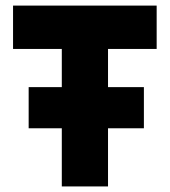

<svg xmlns="http://www.w3.org/2000/svg" viewBox="-20 -670 610 690"><path d="M83 -356.9H202.1V-494.1H26.9V-649.9H543V-494.1H368.2V-356.9H497.1V-209H368.2V0H202.1V-209H83Z"/></svg>

Font: Overused Grotesk ExtraBold
Style: Regular
Weight: 800
Version: Version 0.002